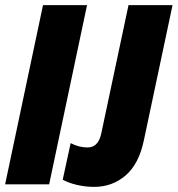

<svg xmlns="http://www.w3.org/2000/svg" viewBox="-27 -720 694 750"><path d="M341 10Q307 10 274.5 2.5Q242 -5 218 -18L249 -161Q281 -144 315 -144Q356 -144 368 -196L475 -700H647L535 -172Q516 -80 464 -35Q412 10 341 10ZM-7 0 141 -700H313L165 0Z"/></svg>

Font: Red Hat Mono
Style: Bold Italic
Weight: 700
Italic angle: -12°
Monospace: yes
Designer: Pentagram, MCKL
Foundry: Pentagram, MCKL
Version: Version 1.023; ttfautohint (v1.8.3)